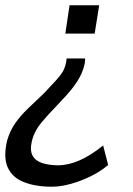

<svg xmlns="http://www.w3.org/2000/svg" viewBox="-58 -518 502 726"><path d="M138 188Q76 188 32 170.5Q-12 153 -29 114.5Q-46 76 -31 13Q-20 -24 -0.5 -52Q19 -80 47 -107Q75 -134 109 -166Q138 -197 154.5 -215Q171 -233 179.5 -247.5Q188 -262 192 -283L194 -297H264L263 -281Q259 -260 249 -237.5Q239 -215 218 -187.5Q197 -160 161 -123Q124 -85 98.5 -54.5Q73 -24 63 13Q54 51 65.5 71Q77 91 103 99Q129 107 162 107Q200 107 242.5 88.5Q285 70 332 32L351 106Q321 131 284 149Q247 167 209 177.5Q171 188 138 188ZM189 -391 205 -498H317L300 -391Z"/></svg>

Font: Nunito Sans 7pt Condensed Medium
Style: Italic
Weight: 500
Width: 3
Italic angle: -9°
Designer: Vernon Adams
Foundry: Vernon Adams
Version: Version 3.101;gftools[0.9.27]